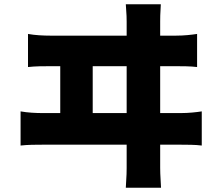

<svg xmlns="http://www.w3.org/2000/svg" viewBox="-20 -822 1040 905"><path d="M417 -289V-510H577V-289ZM735 -289V-510H810C834 -510 879 -510 909 -506V-662C882 -658 848 -654 810 -654H735V-720C735 -734 735 -756 738 -802H573C577 -750 577 -734 577 -720V-654H217C184 -654 145 -656 112 -662V-506C147 -510 185 -510 217 -510H264V-289H181C149 -289 110 -291 77 -297V-136C112 -140 150 -140 181 -140H577V-30C577 -20 577 5 573 63H739C735 3 735 -24 735 -32V-140H832C857 -140 902 -140 931 -136V-297C905 -293 870 -289 832 -289Z"/></svg>

Font: Noto Sans CJK JP Black
Style: Regular
Weight: 900
Designer: Ryoko NISHIZUKA (kana & ideographs); Paul D. Hunt (Latin, Greek & Cyrillic); Wenlong ZHANG (bopomofo); Sandoll Communica
Foundry: Adobe Systems Incorporated
Version: Version 1.004;PS 1.004;hotconv 1.0.82;makeotf.lib2.5.63406